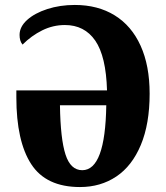

<svg xmlns="http://www.w3.org/2000/svg" viewBox="-20 -745 669 775"><path d="M46 -352V-380H412Q408 -518 364.5 -581Q321 -644 242 -644Q194 -644 150.5 -622.5Q107 -601 71 -565Q59 -579 59 -604Q59 -637 89.5 -664.5Q120 -692 171 -708.5Q222 -725 282 -725Q375 -725 443 -683Q511 -641 547.5 -560.5Q584 -480 584 -367Q584 -245 548.5 -160Q513 -75 449.5 -32.5Q386 10 303 10Q166 10 106 -82.5Q46 -175 46 -352ZM409 -320H222Q224 -184 244.5 -121Q265 -58 312 -58Q405 -58 409 -320Z"/></svg>

Font: Noto Serif CondBlack
Style: Regular
Weight: 900
Width: 3
Designer: Monotype Design Team
Foundry: Monotype Imaging Inc.
Version: Version 1.001